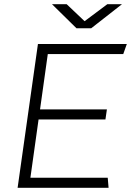

<svg xmlns="http://www.w3.org/2000/svg" viewBox="-20 -896 640 916"><path d="M64 0 161 -686H585L568 -638H208L171 -374H490L483 -326H164L125 -48H494L498 0ZM345 -761 228 -876H298L395 -784H369L492 -876H562L415 -761Z"/></svg>

Font: Chivo Mono Medium Thin
Style: Italic
Weight: 250
Italic angle: -8.05°
Monospace: yes
Version: Version 1.008